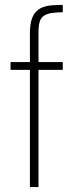

<svg xmlns="http://www.w3.org/2000/svg" viewBox="-20 -763 301 783"><path d="M102 0V-478H23V-510H102V-625Q102 -657 107.5 -678Q113 -699 124 -712Q135 -725 151 -732Q167 -739 188.5 -741Q210 -743 236 -743V-713Q207 -713 188 -709.5Q169 -706 157.5 -697.5Q146 -689 141.5 -673Q137 -657 137 -631V-510H236V-478H137V0Z"/></svg>

Font: Saira Condensed Thin
Style: Regular
Weight: 250
Width: 3
Designer: Hector Gatti with collaboration of the Omnibus-Type team
Foundry: Omnibus-Type
Version: Version 1.101